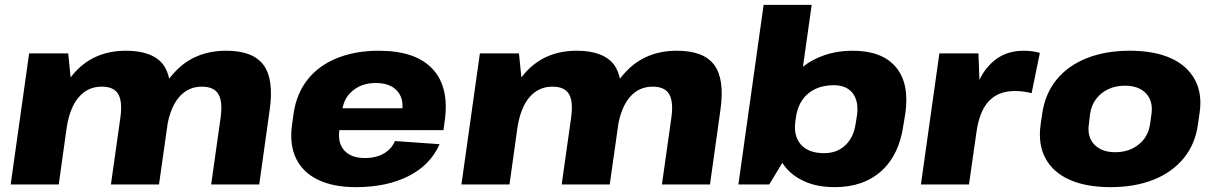

<svg xmlns="http://www.w3.org/2000/svg" viewBox="-20 -760 5002 791"><path d="M889 -276Q898 -342 879.5 -372.5Q861 -403 812 -403Q754 -403 717 -359Q685 -321 671 -253L635 0H437L476 -276Q485 -342 467 -372.5Q449 -403 399 -403Q341 -403 304 -359Q268 -317 255 -236L222 0H24L100 -540H261L271 -441Q280 -453 291 -465Q371 -551 499 -551Q609 -551 653 -493Q670 -469 677 -436Q688 -450 701 -464Q782 -551 912 -551Q1022 -551 1065.5 -492.5Q1109 -434 1091 -307L1048 0H850Z M1446 11Q1353 11 1290 -19.5Q1227 -50 1199.5 -107.5Q1172 -165 1183 -245L1190 -295Q1202 -375 1247.5 -432.5Q1293 -490 1368.5 -520.5Q1444 -551 1541 -551Q1692 -551 1762 -476Q1832 -401 1812 -261L1807 -224H1378V-223Q1371 -170 1399 -139.5Q1427 -109 1483 -109Q1530 -109 1562 -128Q1594 -147 1607 -179L1791 -166Q1753 -80 1663 -34.5Q1573 11 1446 11ZM1391 -314H1638Q1641 -359 1615 -387Q1586 -418 1528 -418Q1471 -418 1434 -387Q1400 -360 1391 -314Z M2746 -276Q2755 -342 2736.5 -372.5Q2718 -403 2669 -403Q2611 -403 2574 -359Q2542 -321 2528 -253L2492 0H2294L2333 -276Q2342 -342 2324 -372.5Q2306 -403 2256 -403Q2198 -403 2161 -359Q2125 -317 2112 -236L2079 0H1881L1957 -540H2118L2128 -441Q2137 -453 2148 -465Q2228 -551 2356 -551Q2466 -551 2510 -493Q2527 -469 2534 -436Q2545 -450 2558 -464Q2639 -551 2769 -551Q2879 -551 2922.5 -492.5Q2966 -434 2948 -307L2905 0H2707Z M3419 11Q3334 11 3276 -22Q3230 -47 3203 -89L3149 0H3022L3126 -740H3324L3288 -485Q3313 -505 3343 -519Q3410 -551 3493 -551Q3613 -551 3670 -484.5Q3727 -418 3710 -294L3702 -246Q3685 -122 3611 -55.5Q3537 11 3419 11ZM3375 -129Q3428 -129 3462.5 -161.5Q3497 -194 3505 -250L3511 -287Q3518 -344 3492.5 -376.5Q3467 -409 3415 -409Q3372 -409 3339 -393.5Q3306 -378 3285.5 -348.5Q3265 -319 3259 -277L3257 -262Q3248 -200 3279.5 -164.5Q3311 -129 3375 -129Z M3850 -540H4011L4015 -431Q4028 -458 4045 -479Q4103 -551 4196 -551Q4213 -551 4230 -549Q4247 -547 4264 -542L4230 -376Q4198 -385 4161 -385Q4093 -385 4054 -343.5Q4015 -302 4003 -217L3972 0H3774Z M4555 11Q4455 11 4386.5 -19.5Q4318 -50 4287 -108Q4256 -166 4267 -246L4274 -294Q4286 -374 4332.5 -431.5Q4379 -489 4456.5 -520Q4534 -551 4634 -551Q4735 -551 4803 -520.5Q4871 -490 4902.5 -432Q4934 -374 4922 -294L4915 -246Q4904 -166 4856.5 -108Q4809 -50 4732 -19.5Q4655 11 4555 11ZM4575 -133Q4632 -133 4671.5 -165Q4711 -197 4718 -249L4724 -291Q4731 -344 4701 -375.5Q4671 -407 4614 -407Q4576 -407 4545.5 -392.5Q4515 -378 4495.5 -352Q4476 -326 4471 -291L4466 -249Q4458 -197 4488 -165Q4518 -133 4575 -133Z"/></svg>

Font: Pathway Extreme 8pt Thin 12pt ExtraBold
Style: Italic
Weight: 800
Italic angle: -8°
Version: Version 1.001;gftools[0.9.26]